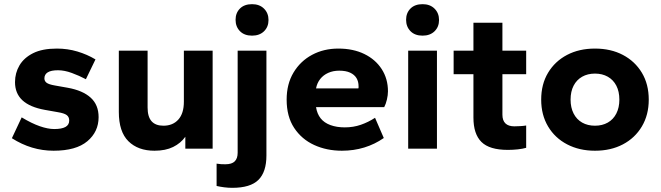

<svg xmlns="http://www.w3.org/2000/svg" viewBox="-20 -713 3169 921"><path d="M237 10Q184 10 134 -5Q84 -20 37 -50L84 -150Q132 -121 171 -107.5Q210 -94 240 -94Q276 -94 294 -104Q312 -114 312 -135Q312 -152 300 -161Q288 -170 257 -175L195 -186Q123 -199 87.5 -232Q52 -265 52 -319Q52 -363 73.5 -399.5Q95 -436 139 -458Q183 -480 253 -480Q304 -480 351 -466Q398 -452 438 -428L392 -333Q360 -350 324.5 -363Q289 -376 258 -376Q225 -376 209 -366Q193 -356 193 -337Q193 -324 203.5 -316Q214 -308 243 -303L305 -292Q377 -279 415 -244.5Q453 -210 453 -151Q453 -81 399 -35.5Q345 10 237 10Z M721 10Q642 10 596 -35.5Q550 -81 550 -176V-470H688V-197Q688 -153 707 -131.5Q726 -110 764 -110Q809 -110 835.5 -139.5Q862 -169 862 -225V-470H1000V0H869V-57Q847 -26 810.5 -8Q774 10 721 10Z M1094 188Q1075 188 1055.5 185.5Q1036 183 1019 179V72Q1031 74 1041 74.5Q1051 75 1061 75Q1092 75 1106 61Q1120 47 1120 20V-470H1258V33Q1258 112 1219.5 150Q1181 188 1094 188ZM1189 -542Q1152 -542 1131 -563.5Q1110 -585 1110 -618Q1110 -651 1131 -672Q1152 -693 1189 -693Q1225 -693 1246.5 -671.5Q1268 -650 1268 -617Q1268 -584 1246.5 -563Q1225 -542 1189 -542Z M1620 10Q1547 10 1487 -17.5Q1427 -45 1391 -99.5Q1355 -154 1355 -235Q1355 -310 1388 -365Q1421 -420 1477 -450Q1533 -480 1603 -480Q1674 -480 1727.5 -454Q1781 -428 1811 -381.5Q1841 -335 1841 -275Q1841 -257 1836 -235.5Q1831 -214 1823 -199H1496Q1501 -167 1518 -145.5Q1535 -124 1565 -113Q1595 -102 1634 -102Q1675 -102 1711 -114.5Q1747 -127 1779 -148L1821 -51Q1778 -21 1727.5 -5.5Q1677 10 1620 10ZM1496 -289H1699Q1700 -291 1700 -293Q1700 -295 1700 -299Q1700 -322 1690 -338.5Q1680 -355 1659.5 -364.5Q1639 -374 1607 -374Q1578 -374 1554.5 -363.5Q1531 -353 1516 -334Q1501 -315 1496 -289Z M1938 0V-470H2076V0ZM2007 -542Q1970 -542 1949 -563.5Q1928 -585 1928 -618Q1928 -651 1949 -672Q1970 -693 2007 -693Q2043 -693 2064.5 -671.5Q2086 -650 2086 -617Q2086 -584 2064.5 -563Q2043 -542 2007 -542Z M2416 6Q2328 6 2289.5 -32Q2251 -70 2251 -149V-357H2156V-470H2251V-604H2390V-470H2504V-357H2390V-163Q2390 -135 2404.5 -121Q2419 -107 2447 -107Q2459 -107 2476 -108Q2493 -109 2504 -111V-4Q2487 1 2463.5 3.5Q2440 6 2416 6Z M2834 10Q2759 10 2700.5 -20.5Q2642 -51 2609 -106.5Q2576 -162 2576 -235Q2576 -309 2609 -364Q2642 -419 2700 -449.5Q2758 -480 2834 -480Q2910 -480 2968 -449.5Q3026 -419 3059 -364Q3092 -309 3092 -235Q3092 -162 3059 -106.5Q3026 -51 2968 -20.5Q2910 10 2834 10ZM2834 -110Q2869 -110 2895.5 -125Q2922 -140 2936.5 -168.5Q2951 -197 2951 -235Q2951 -274 2936.5 -302Q2922 -330 2895.5 -345Q2869 -360 2834 -360Q2799 -360 2772.5 -345Q2746 -330 2731.5 -302Q2717 -274 2717 -235Q2717 -197 2731.5 -168.5Q2746 -140 2772.5 -125Q2799 -110 2834 -110Z"/></svg>

Font: Gantari
Style: Bold
Weight: 700
Designer: Anugrah Pasau
Foundry: Lafontype
Version: Version 1.000; ttfautohint (v1.6)